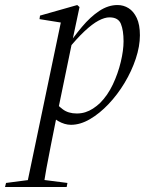

<svg xmlns="http://www.w3.org/2000/svg" viewBox="-100 -484 601 763"><path d="M-80 259 -76 243 24 230H66L168 243L165 259ZM5 259 143 -401 157 -392 57 -408 59 -422 207 -464 216 -456 188 -324 186 -314 129 -38 125 -21Q113 40 102.5 91.5Q92 143 84.5 185Q77 227 72 259ZM182 12Q157 12 131 -3Q105 -18 88 -45L113 -84Q127 -67 149 -50Q171 -33 205 -33Q223 -33 239 -38Q255 -43 269.5 -52.5Q284 -62 297 -74Q328 -105 348.5 -148.5Q369 -192 380 -238Q391 -284 391 -320Q391 -363 380.5 -389Q370 -415 335 -415Q316 -415 291.5 -402Q267 -389 236 -360Q205 -331 166 -283L155 -288H159Q192 -337 225.5 -377Q259 -417 294.5 -440.5Q330 -464 367 -464Q391 -464 411 -451.5Q431 -439 443.5 -412.5Q456 -386 456 -344Q456 -300 439.5 -250.5Q423 -201 395 -154.5Q367 -108 331.5 -70.5Q296 -33 257.5 -10.5Q219 12 182 12Z"/></svg>

Font: Source Serif 4 60pt
Style: Italic
Weight: 400
Italic angle: -12°
Version: Version 4.004;hotconv 1.0.116;makeotfexe 2.5.65601